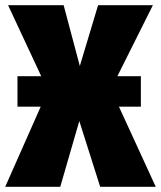

<svg xmlns="http://www.w3.org/2000/svg" viewBox="-31 -716 617 736"><path d="M425 -307 566 0H353L273 -252L200 0H-11L125 -307H36V-424H127L0 -696H213L275 -463L345 -696H555L419 -424H509V-307Z"/></svg>

Font: Fira Sans Condensed Black
Style: Regular
Weight: 900
Width: 3
Designer: Carrois Corporate & Edenspiekermann AG
Foundry: Carrois Corporate GbR & Edenspiekermann AG
Version: Version 4.203